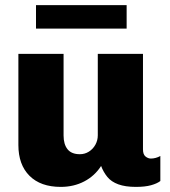

<svg xmlns="http://www.w3.org/2000/svg" viewBox="-20 -722 667 752"><path d="M218 10Q139 10 95.5 -33.5Q52 -77 52 -154V-511H229V-191Q229 -157 244.5 -137.5Q260 -118 293 -118Q312 -118 328 -128Q344 -138 353.5 -155Q363 -172 363 -192V-511H540V-137Q540 -117 550 -109Q560 -101 571 -101Q580 -101 589.5 -103.5Q599 -106 608 -111V-13Q595 -3 571.5 3.5Q548 10 512 10Q471 10 443.5 0Q416 -10 400.5 -29Q385 -48 376 -72Q351 -33 310 -11.5Q269 10 218 10ZM121 -610V-702H476V-610Z"/></svg>

Font: Chivo Medium ExtraBold
Style: Regular
Weight: 800
Version: Version 2.002